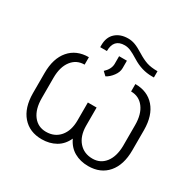

<svg xmlns="http://www.w3.org/2000/svg" viewBox="-162 -918 1121 1104"><g transform="rotate(30 399.0 -365.5)"><path d="M552.7 -534.2Q633.8 -534.2 680.7 -480.2Q727.5 -426.3 728 -330.1V-195.3Q728 -98.6 681.2 -44.2Q634.3 10.3 552.7 10.3Q500.5 10.3 460.2 -12.5Q419.9 -35.2 397.9 -82.5Q376.5 -35.2 336.2 -12.5Q295.9 10.3 244.1 10.3Q163.1 10.3 116.2 -43.7Q69.3 -97.7 68.8 -193.8V-328.6Q68.8 -425.3 115.7 -479.7Q162.6 -534.2 244.1 -534.2V-484.9Q190.9 -484.9 159.2 -443.6Q127.4 -402.3 127 -331.1V-195.3Q127 -122.6 158.7 -80.8Q190.4 -39.1 244.1 -39.1Q301.3 -39.1 335.2 -78.9Q369.1 -118.7 369.1 -187V-305.7H427.2V-183.1Q428.2 -116.2 462.4 -77.6Q496.6 -39.1 552.7 -39.1Q605 -39.1 636.5 -79.3Q668 -119.6 669.4 -189.5V-328.6Q669.4 -401.4 637.7 -443.1Q606 -484.9 552.7 -484.9ZM626 -661.6V-620.1H611.3Q544.9 -620.1 482.9 -658.7Q448.2 -680.2 428.2 -688.5Q408.2 -696.8 389.2 -696.8Q315.9 -696.8 315.9 -616.7H271.5V-630.4Q271.5 -683.1 303.5 -711.9Q335.4 -740.7 387.2 -740.7Q410.2 -740.7 432.9 -732.4Q455.6 -724.1 490.5 -702.4Q525.4 -680.7 554 -671.1Q582.5 -661.6 626 -661.6ZM357.4 -508.8Q390.1 -538.6 391.6 -573.2V-626H443.4V-576.2Q443.4 -550.3 424.1 -524.4Q404.8 -498.5 381.3 -486.3Z"/></g></svg>

Font: Roboto Light
Style: Regular
Weight: 300
Designer: Google
Version: Version 2.134; 2016; ttfautohint (v1.6)